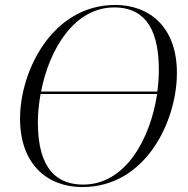

<svg xmlns="http://www.w3.org/2000/svg" viewBox="-20 -745 758 776"><path d="M313 11C571 11 695 -258 695 -450C695 -641 579 -725 446 -725C191 -725 61 -458 61 -266C61 -81 171 11 313 11ZM442 -715C546 -715 622 -653 622 -464C622 -436 620 -406 616 -375H146C179 -546 280 -715 442 -715ZM316 1C215 1 133 -56 133 -251C133 -288 137 -326 144 -365H615C588 -186 489 1 316 1Z"/></svg>

Font: Noto Serif Display Light
Style: Italic
Weight: 300
Italic angle: -12°
Designer: Monotype Design Team
Foundry: Monotype Imaging Inc.
Version: Version 2.009